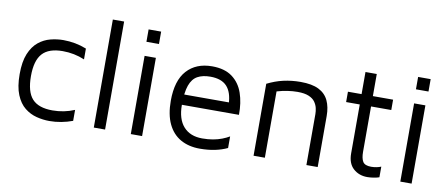

<svg xmlns="http://www.w3.org/2000/svg" viewBox="-64 -940 2811 1206"><g transform="rotate(10 1341.5 -337.0)"><path d="M289 8Q249 8 207.5 -2.5Q166 -13 131.5 -40.5Q97 -68 76 -119Q55 -170 55 -250Q55 -330 76 -380.5Q97 -431 131.5 -459Q166 -487 207.5 -497.5Q249 -508 289 -508Q327 -508 364.5 -501Q402 -494 437 -480V-411Q404 -425 369 -432Q334 -439 297 -439Q208 -439 167.5 -394Q127 -349 127 -250Q127 -150 167.5 -105.5Q208 -61 297 -61Q334 -61 369 -68Q404 -75 437 -89V-19Q402 -6 364.5 1Q327 8 289 8Z M644 0H572V-689H644Z M808 0V-499H880V0ZM804 -588V-667H884V-588Z M1250 15Q1179 15 1127 -14.5Q1075 -44 1047 -103Q1019 -162 1019 -250Q1019 -379 1077.5 -443.5Q1136 -508 1238 -508Q1318 -508 1366.5 -472Q1415 -436 1436 -375Q1457 -314 1456 -237H1055L1060 -303H1409L1381 -293Q1378 -368 1343.5 -405Q1309 -442 1238 -442Q1189 -442 1156.5 -424Q1124 -406 1108 -361.5Q1092 -317 1092 -237Q1092 -146 1134.5 -98.5Q1177 -51 1254 -51Q1291 -51 1322 -56.5Q1353 -62 1379 -72Q1405 -82 1425 -94V-20Q1389 -3 1345.5 6Q1302 15 1250 15Z M1591 -459Q1615 -471 1640.5 -480.5Q1666 -490 1692.5 -496Q1719 -502 1746.5 -505Q1774 -508 1802 -508Q1875 -508 1918 -486.5Q1961 -465 1980.5 -424Q2000 -383 2000 -325V0H1928V-325Q1928 -343 1923.5 -363Q1919 -383 1906 -401.5Q1893 -420 1866 -431.5Q1839 -443 1794 -443Q1763 -443 1730 -438Q1697 -433 1663 -423V0H1591Z M2317 8Q2264 8 2228 -24.5Q2192 -57 2192 -121V-433H2105V-499H2192V-640H2264V-499H2393V-433H2264V-144Q2264 -102 2277 -81Q2290 -60 2330 -60Q2348 -60 2365 -63.5Q2382 -67 2393 -72V-4Q2379 1 2357.5 4.5Q2336 8 2317 8Z M2527 0V-499H2599V0ZM2523 -588V-667H2603V-588Z"/></g></svg>

Font: Maven Pro
Style: Regular
Weight: 400
Designer: Joe Prince
Foundry: Joe Prince
Version: Version 2.103